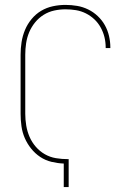

<svg xmlns="http://www.w3.org/2000/svg" viewBox="-20 -763 540 783"><path d="M240 0V-96Q215 -97 190 -103Q165 -109 144 -123Q123 -137 107 -157Q91 -177 81 -200Q71 -223 67.5 -248.5Q64 -274 64 -299V-540Q64 -566 68 -591.5Q72 -617 82 -641Q92 -665 109 -685.5Q126 -706 148 -719Q170 -732 195.5 -737.5Q221 -743 247 -743Q271 -743 294.5 -739Q318 -735 339.5 -724.5Q361 -714 378.5 -697.5Q396 -681 407.5 -660.5Q419 -640 424.5 -616.5Q430 -593 430 -570V-567H411V-569Q411 -591 406 -611.5Q401 -632 390.5 -651Q380 -670 364.5 -684.5Q349 -699 330 -708.5Q311 -718 290 -721.5Q269 -725 247 -725Q224 -725 201 -720Q178 -715 158 -702.5Q138 -690 123 -671.5Q108 -653 99 -631.5Q90 -610 86.5 -586.5Q83 -563 83 -540V-299Q83 -275 87 -251Q91 -227 100.5 -205Q110 -183 126 -164.5Q142 -146 163 -134Q184 -122 208 -118Q232 -114 257 -114H260V0Z"/></svg>

Font: Iosevka Curly Thin
Style: Regular
Weight: 100
Monospace: yes
Designer: Belleve Invis
Foundry: Belleve Invis
Version: Version 22.1.2; ttfautohint (v1.8.4)